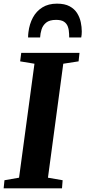

<svg xmlns="http://www.w3.org/2000/svg" viewBox="-29 -1033 468 1053"><path d="M-9 0 -4.5 -44.5 75.5 -58.5 160 -683.5 81.5 -696.5 87.5 -743H407L402 -696.5L318 -683.5L234 -58.5L314.5 -44.5L311 0ZM283.5 -1013Q326 -1013 352.8 -998.5Q379.5 -984 394 -960.8Q408.5 -937.5 414 -911.2Q419.5 -885 419.5 -860.5Q419.5 -852 418.8 -843.5Q418 -835 416.5 -827.5H350.5Q350.5 -832.5 350.2 -837.2Q350 -842 350 -846.5Q349.5 -869 343.2 -886.5Q337 -904 322 -914Q307 -924 278.5 -924Q242.5 -924 224 -908.8Q205.5 -893.5 198.8 -871.2Q192 -849 191 -827.5H125Q125 -835.5 125.5 -842.5Q126 -849.5 127 -857Q132.5 -901.5 151.5 -936.8Q170.5 -972 203.5 -992.5Q236.5 -1013 283.5 -1013Z"/></svg>

Font: Merriweather 36pt ExtraBold
Style: Italic
Weight: 800
Italic angle: -7.8°
Version: Version 2.101